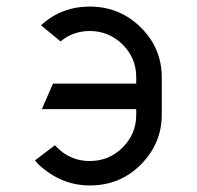

<svg xmlns="http://www.w3.org/2000/svg" viewBox="-20 -567 602 587"><path d="M165 -440.4 105.5 -489.7Q167.5 -546.9 254.4 -546.9Q345.7 -546.9 410.2 -483.4Q474.6 -419.9 474.6 -329.6V-217.3Q474.6 -127.9 410.2 -63.5Q346.7 0 254.4 0Q167.5 0 98.6 -63.5Q93.8 -67.9 86.9 -76.7L147.9 -123Q150.4 -120.1 154.3 -116.2Q195.8 -74.7 254.4 -74.7Q313.5 -74.7 355 -116.2Q396.5 -157.7 396.5 -215.8V-233.4H107.9L142.1 -311.5H396.5V-331.1Q396.5 -389.6 355 -430.7Q313 -472.2 254.4 -472.2Q203.6 -472.2 165 -440.4Z"/></svg>

Font: NovaMono
Style: Regular
Weight: 400
Monospace: yes
Version: Version 1.2